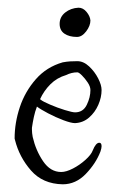

<svg xmlns="http://www.w3.org/2000/svg" viewBox="-20 -485 294 499"><path d="M143 -6Q91 -7 60.5 -42Q30 -77 19 -121L18 -125Q18 -166 31.5 -206.5Q45 -247 73 -279Q101 -311 143 -323Q154 -325 162.5 -325.5Q171 -326 181 -326Q197 -326 211.5 -312.5Q226 -299 235 -281.5Q244 -264 244 -251Q244 -232 235.5 -212.5Q227 -193 211.5 -179.5Q196 -166 175 -165Q165 -165 145 -172.5Q125 -180 105 -190.5Q85 -201 76 -208Q71 -195 68 -181Q65 -167 63 -153V-148Q63 -144 63.5 -139Q64 -134 65 -129Q73 -94 92 -66Q111 -38 139 -38Q152 -38 169.5 -47Q187 -56 202 -69.5Q217 -83 221 -94Q229 -114 238 -114Q244 -114 244 -105Q244 -100 241 -91Q229 -60 203 -33Q177 -6 143 -6ZM175 -193Q196 -193 205.5 -212.5Q215 -232 215 -251Q215 -260 208 -270.5Q201 -281 193 -289Q185 -297 181 -297Q166 -297 152 -290Q128 -283 111 -266Q94 -249 84 -227Q85 -227 87 -225Q92 -221 110.5 -213Q129 -205 148.5 -199Q168 -193 175 -193ZM180 -389Q160 -389 147.5 -397.5Q135 -406 135 -423Q135 -441 149.5 -452.5Q164 -464 184 -465Q196 -465 205 -454Q214 -443 215 -432Q215 -418 204 -403.5Q193 -389 180 -389Z"/></svg>

Font: Ruge Boogie
Style: Regular
Weight: 400
Designer: Robert E. Leuschke
Foundry: Robert E. Leuschke
Version: Version 1.010; ttfautohint (v1.8.3)